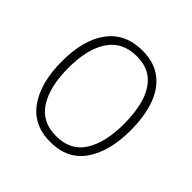

<svg xmlns="http://www.w3.org/2000/svg" viewBox="-147 -670 811 811"><g transform="rotate(45 259.0 -264.5)"><path d="M465 -265Q465 -139 413.5 -64.5Q362 10 259 10Q158 10 105.5 -64.5Q53 -139 53 -266Q53 -395 107 -467Q161 -539 262 -539Q332 -539 377 -504.5Q422 -470 443.5 -408.5Q465 -347 465 -265ZM92 -266Q92 -154 133 -89.5Q174 -25 259 -25Q345 -25 385.5 -89Q426 -153 426 -265Q426 -336 409.5 -390Q393 -444 357 -474.5Q321 -505 262 -505Q177 -505 134.5 -442Q92 -379 92 -266Z"/></g></svg>

Font: Noto Sans Georgian SemiCondensed ExtraLight
Style: Regular
Weight: 200
Width: 4
Designer: Monotype Design Team, Akaki Razmadze
Foundry: Google LLC
Version: Version 2.005; ttfautohint (v1.8.4.7-5d5b)